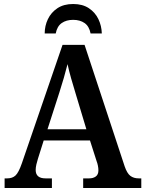

<svg xmlns="http://www.w3.org/2000/svg" viewBox="-20 -938 725 958"><path d="M3 0V-48H16Q42 -48 57.5 -62.5Q73 -77 89 -123L292 -714H402L602 -108Q614 -73 630.5 -60.5Q647 -48 672 -48H685V0H395V-48H425Q445 -48 458 -57.5Q471 -67 471 -88Q471 -99 468.5 -111.5Q466 -124 462 -134L429 -237H198L169 -145Q165 -133 161.5 -117.5Q158 -102 158 -90Q158 -48 207 -48H239V0ZM217 -293H411L358 -469Q346 -508 335 -546.5Q324 -585 317 -618Q309 -586 298.5 -549.5Q288 -513 276 -476ZM203 -771Q203 -809 219 -842.5Q235 -876 266.5 -897Q298 -918 345 -918Q392 -918 423.5 -897Q455 -876 471 -842.5Q487 -809 488 -771H432Q425 -807 402 -823Q379 -839 345 -839Q311 -839 288 -823Q265 -807 258 -771Z"/></svg>

Font: Noto Serif SemiCondensed SemiBold
Style: Regular
Weight: 600
Width: 4
Designer: Monotype Design Team
Foundry: Monotype Imaging Inc.
Version: Version 2.013; ttfautohint (v1.8.4.7-5d5b)